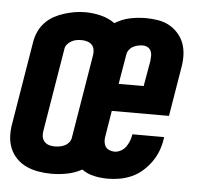

<svg xmlns="http://www.w3.org/2000/svg" viewBox="-44 -587 689 642"><g transform="rotate(5 300.0 -266.0)"><path d="M151 8Q130 8 108.5 4.5Q87 1 68 -7.5Q49 -16 34.5 -30.5Q20 -45 12 -64Q4 -83 3 -104.5Q2 -126 6 -148L52 -426Q55 -444 62.5 -460.5Q70 -477 83 -491Q96 -505 112.5 -514Q129 -523 146.5 -528.5Q164 -534 181.5 -537Q199 -540 217 -540Q244 -540 270 -533.5Q296 -527 317 -512Q341 -527 367.5 -532.5Q394 -538 421 -538Q442 -538 462.5 -534.5Q483 -531 500 -521.5Q517 -512 530 -497Q543 -482 549.5 -463.5Q556 -445 556.5 -424Q557 -403 553 -382L526 -219H334L320 -133Q318 -124 319 -114.5Q320 -105 324.5 -98Q329 -91 337.5 -87.5Q346 -84 355 -84Q365 -84 375.5 -89.5Q386 -95 392.5 -104Q399 -113 403 -123Q407 -133 409 -144Q409 -145 409 -145.5Q409 -146 409 -147H516Q516 -145 515.5 -143Q515 -141 515 -140Q512 -119 504.5 -99.5Q497 -80 484.5 -62.5Q472 -45 455.5 -30.5Q439 -16 419.5 -7.5Q400 1 380 4.5Q360 8 340 8Q316 8 293.5 3Q271 -2 253 -15Q229 -2 203 3Q177 8 151 8ZM433 -311 448 -397Q449 -406 449 -414.5Q449 -423 445.5 -430.5Q442 -438 434.5 -442Q427 -446 418 -446Q410 -446 401.5 -444Q393 -442 385.5 -438Q378 -434 372.5 -426.5Q367 -419 366 -411L349 -311ZM153 -84Q162 -84 171 -85.5Q180 -87 188 -91Q196 -95 202 -102.5Q208 -110 209 -119L255 -397Q257 -407 255.5 -417Q254 -427 248 -433.5Q242 -440 232.5 -443Q223 -446 213 -446Q204 -446 195.5 -444.5Q187 -443 179 -438.5Q171 -434 165 -427Q159 -420 158 -411L112 -133Q110 -123 111.5 -113.5Q113 -104 119 -97Q125 -90 134 -87Q143 -84 153 -84Z"/></g></svg>

Font: Iosevka Curly Slab SmBdExObl
Style: Regular
Weight: 600
Width: 7
Italic angle: -9°
Monospace: yes
Designer: Belleve Invis
Foundry: Belleve Invis
Version: Version 11.1.0; ttfautohint (v1.8.3)